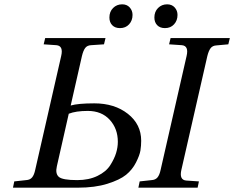

<svg xmlns="http://www.w3.org/2000/svg" viewBox="-20 -868 1083 888"><path d="M694 -787Q694 -814 711 -831Q728 -848 753 -848Q775 -848 788 -833.5Q801 -819 801 -799Q801 -773 785 -755.5Q769 -738 743 -738Q720 -738 707 -751.5Q694 -765 694 -787ZM486 -787Q486 -814 503 -831Q520 -848 545 -848Q567 -848 580 -833.5Q593 -819 593 -799Q593 -773 577 -755.5Q561 -738 535 -738Q512 -738 499 -751.5Q486 -765 486 -787ZM620 0 626 -29 681 -35Q699 -36 708.5 -47.5Q718 -59 723 -83L843 -609Q854 -656 821 -659L762 -663L769 -692H1043L1036 -663L981 -658Q963 -657 954 -645Q945 -633 939 -609L819 -83Q808 -36 841 -33L900 -29L894 0ZM40 0 46 -29 101 -35Q119 -36 128.5 -47.5Q138 -59 143 -83L263 -609Q274 -656 241 -659L182 -663L189 -692H468L461 -663L401 -659Q383 -658 374 -646Q365 -634 359 -609L307 -380Q341 -390 416 -390Q510 -390 571.5 -341.5Q633 -293 633 -217Q633 -194 629.5 -172Q626 -150 609 -116.5Q592 -83 563 -59.5Q534 -36 476.5 -18Q419 0 340 0ZM243 -99Q235 -65 252 -50Q269 -35 337 -35Q391 -35 431 -54.5Q471 -74 490 -104Q509 -134 517 -160.5Q525 -187 525 -212Q525 -273 487.5 -314Q450 -355 386 -355Q331 -355 298 -342Z"/></svg>

Font: Lingua Franca
Style: Italic
Weight: 400
Italic angle: -13°
Version: Version 1.19